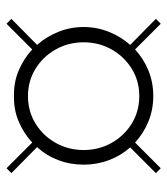

<svg xmlns="http://www.w3.org/2000/svg" viewBox="18 -718 514 590"><g transform="rotate(90 275.0 -423.0)"><path d="M53 -186 38 -201 118 -280Q93 -308 78 -345Q63 -382 63 -423Q63 -464 78 -501Q93 -538 118 -566L38 -645L53 -660L132 -581Q160 -607 196.5 -622Q233 -637 275 -637Q317 -637 353.5 -622Q390 -607 418 -581L497 -660L512 -645L433 -566Q458 -538 472 -501Q486 -464 486 -423Q486 -382 472 -345Q458 -308 432 -280L512 -201L497 -186L418 -265Q390 -239 353.5 -223.5Q317 -208 275 -209Q233 -208 196.5 -223.5Q160 -239 132 -265ZM275 -252Q322 -252 359.5 -275Q397 -298 419 -337Q441 -376 441 -423Q441 -470 419 -509Q397 -548 359.5 -571Q322 -594 275 -594Q229 -594 191.5 -571Q154 -548 132 -509Q110 -470 110 -423Q110 -376 132 -337Q154 -298 191.5 -275Q229 -252 275 -252Z"/></g></svg>

Font: Oswald
Style: Regular
Weight: 400
Designer: Vernon Adams
Foundry: Vernon Adams
Version: Version 4.103; ttfautohint (v1.8.3)